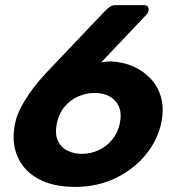

<svg xmlns="http://www.w3.org/2000/svg" viewBox="-20 -720 678 750"><path d="M274 10Q186 10 128.5 -22Q71 -54 47.5 -110.5Q24 -167 39 -238Q45 -268 60.5 -298Q76 -328 94.5 -354.5Q113 -381 131 -402Q149 -423 161 -436L393 -680Q398 -685 408 -692.5Q418 -700 432 -700H544Q553 -700 557.5 -693.5Q562 -687 560 -678Q559 -674 557.5 -670.5Q556 -667 554 -665L375 -476Q384 -478 394.5 -479Q405 -480 413 -480Q461 -478 501.5 -460Q542 -442 570.5 -410.5Q599 -379 610 -336Q621 -293 610 -240Q596 -173 549.5 -116Q503 -59 432 -24.5Q361 10 274 10ZM300 -119Q333 -119 363.5 -132.5Q394 -146 417 -173Q440 -200 448 -238Q456 -277 444.5 -303.5Q433 -330 408 -343.5Q383 -357 350 -357Q317 -357 286 -343.5Q255 -330 232.5 -303.5Q210 -277 202 -238Q194 -200 205 -173Q216 -146 241.5 -132.5Q267 -119 300 -119Z"/></svg>

Font: Rubik SemiBold
Style: Italic
Weight: 600
Italic angle: -12°
Designer: Hubert and Fischer
Foundry: Hubert and Fischer
Version: Version 2.300;gftools[0.9.30]